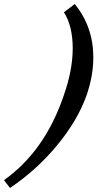

<svg xmlns="http://www.w3.org/2000/svg" viewBox="-139 -766 487 960"><path d="M-88.9 173.8 -119.1 134.8Q84.5 -9.8 178.7 -285.6Q224.6 -414.6 224.6 -523.9Q224.6 -635.7 180.7 -704.6L234.9 -746.1Q327.6 -630.9 327.6 -480Q327.6 -384.8 292.5 -285.6Q247.6 -161.6 146.2 -39.1Q44.9 83.5 -88.9 173.8Z"/></svg>

Font: Elstob 18pt
Style: Bold Italic
Weight: 700
Italic angle: -20°
Designer: Peter S. Baker
Version: Version 1.015